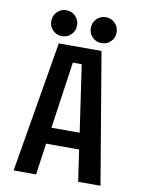

<svg xmlns="http://www.w3.org/2000/svg" viewBox="-95 -945 760 1011"><g transform="rotate(10 285.0 -439.5)"><path d="M226 -760.5Q206 -740.5 177 -740.5Q148 -740.5 128 -760.5Q108 -780.5 108 -809.5Q108 -838.5 128 -858.8Q148 -879 177 -879Q206 -879 226 -858.8Q246 -838.5 246 -809.5Q246 -780.5 226 -760.5ZM437.5 -760.5Q417.5 -740.5 388.5 -740.5Q359.5 -740.5 339.5 -760.5Q319.5 -780.5 319.5 -809.5Q319.5 -838.5 339.5 -858.8Q359.5 -879 388.5 -879Q417.5 -879 437.5 -858.8Q457.5 -838.5 457.5 -809.5Q457.5 -780.5 437.5 -760.5ZM394.5 0 370 -168.5H193.5L169.5 0H49.5L167.5 -700H396L514 0ZM258 -613 206.5 -256H357.5L305.5 -613Z"/></g></svg>

Font: League Mono Narrow Medium
Style: Regular
Weight: 500
Width: 3
Designer: Tyler Finck
Foundry: The League of Moveable Type / Tyler Finck
Version: Version 2.210